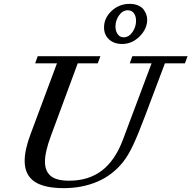

<svg xmlns="http://www.w3.org/2000/svg" viewBox="-20 -951 981 984"><path d="M606 -725.6Q564 -725.6 538.6 -749.3Q513.2 -772.9 513.2 -810.1Q513.2 -858.9 552 -895Q590.8 -931.2 644.5 -931.2Q669.4 -931.2 688 -923.1Q706.5 -915 716.1 -902.1Q725.6 -889.2 730 -876.2Q734.4 -863.3 734.4 -850.6Q734.4 -803.2 695.6 -764.4Q656.7 -725.6 606 -725.6ZM613.3 -759.8Q640.1 -759.8 658.7 -786.1Q677.2 -812.5 677.2 -844.2Q677.2 -868.7 666 -883.5Q654.8 -898.4 634.8 -898.4Q608.9 -898.4 590.3 -872.6Q571.8 -846.7 571.8 -815.4Q571.8 -791.5 583.3 -775.6Q594.7 -759.8 613.3 -759.8ZM307.1 13.2Q204.6 13.2 155.5 -21.2Q106.4 -55.7 106.4 -126.5Q106.4 -184.1 137.2 -265.1L272 -626.5H160.2L173.3 -663.1H494.6L481 -626.5H378.4L241.2 -255.4Q210.4 -173.3 210.4 -122.1Q210.4 -74.7 239.3 -49.8Q268.1 -24.9 334.5 -24.9Q434.1 -24.9 502.2 -76.9Q570.3 -128.9 609.9 -234.9L756.8 -626.5H645L658.2 -663.1H941.4L927.7 -626.5H825.2L724.1 -358.4Q689.9 -267.1 663.6 -210.4Q637.2 -153.8 611.3 -121.6Q557.1 -53.2 479 -20Q400.9 13.2 307.1 13.2Z"/></svg>

Font: Elstob 8pt Medium
Style: Italic
Weight: 500
Italic angle: -20°
Designer: Peter S. Baker
Version: Version 1.015